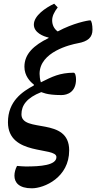

<svg xmlns="http://www.w3.org/2000/svg" viewBox="-20 -795 520 1038"><path d="M152 223C220 223 354 164 354 18C354 -167 96 -73 96 -177C96 -225 124 -266 203 -297C208 -297 228 -281 312 -281C345 -281 391 -298 391 -366C391 -383 387 -402 378 -402C302 -401 263 -381 201 -350C196 -365 194 -383 194 -396C194 -515 362 -554 400 -561C456 -571 480 -593 480 -635C480 -659 475 -685 468 -685C455 -685 375 -670 292 -625C272 -639 262 -661 262 -685C262 -708 273 -730 292 -755L273 -775C226 -753 163 -710 163 -662C163 -619 214 -598 243 -592L242 -589C163 -550 112 -504 112 -434C112 -385 143 -353 163 -338V-333C102 -300 23 -249 23 -134C23 50 285 -3 285 54C285 99 198 105 119 105C105 105 86 103 72 102C63 119 58 138 58 155C58 192 83 223 152 223Z"/></svg>

Font: STIX Two Text
Style: Bold Italic
Weight: 700
Italic angle: -12°
Designer: Ross Mills, John Hudson & Paul Hanslow, Tiro Typeworks Ltd; with prior portions MicroPress Inc. and Coen Hoffman, Elsevi
Foundry: Tiro Typeworks Ltd
Version: Version 2.13 b171